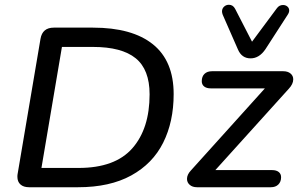

<svg xmlns="http://www.w3.org/2000/svg" viewBox="-20 -786 1255 806"><path d="M53 -44Q53 -52 54 -56L150 -623Q158 -670 206 -670H370Q535 -670 622 -600Q709 -530 709 -391Q709 -275 665 -187Q621 -99 531 -49.5Q441 0 308 0H102Q79 0 66 -11.5Q53 -23 53 -44ZM608 -390Q608 -494 549.5 -541.5Q491 -589 370 -589H240L154 -81H310Q463 -81 535.5 -163.5Q608 -246 608 -390ZM765 -35Q765 -53 781 -70L1092 -415H865Q847 -415 837 -423Q827 -431 827 -445Q827 -465 838.5 -476Q850 -487 870 -487H1169Q1188 -487 1199.5 -477.5Q1211 -468 1211 -453Q1211 -433 1192 -413L884 -72H1122Q1140 -72 1150 -64Q1160 -56 1160 -42Q1160 -23 1148.5 -11.5Q1137 0 1117 0H807Q788 0 776.5 -10Q765 -20 765 -35ZM979 -578 915 -724Q912 -732 912 -738Q912 -750 920.5 -758Q929 -766 941 -766Q958 -766 967 -749L1038 -611L1142 -751Q1152 -765 1168 -765Q1179 -765 1186.5 -758.5Q1194 -752 1194 -742Q1194 -733 1187 -723L1094 -579Q1068 -541 1032 -541Q995 -541 979 -578Z"/></svg>

Font: SN Pro
Style: Italic
Weight: 400
Italic angle: -9°
Designer: Tobias Whetton
Foundry: Supernotes
Version: Version 1.003